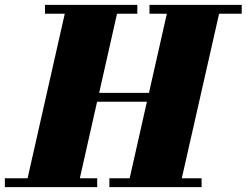

<svg xmlns="http://www.w3.org/2000/svg" viewBox="-65 -770 1014 790"><path d="M-45 -36.5H48.5L201.5 -713.5H120V-750H500V-713.5H416.5L343 -388H548L621.5 -713.5H550V-750H929.5V-713.5H836.5L683 -36.5H764.5V0H385V-36.5H468.5L539.5 -351.5H334.5L263.5 -36.5H335V0H-45Z"/></svg>

Font: Bodoni* 06pt Fatface
Style: Italic
Weight: 900
Italic angle: -13°
Version: Version 2.3